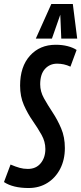

<svg xmlns="http://www.w3.org/2000/svg" viewBox="-47 -935 408 965"><path d="M338 -684 307 -600Q290 -608 273.5 -611.5Q257 -615 240 -615Q203 -615 179 -588.5Q155 -562 155 -511Q155 -475 174 -441Q193 -407 217.5 -370Q242 -333 260.5 -289.5Q279 -246 279 -191Q279 -132 255.5 -86.5Q232 -41 191 -15.5Q150 10 97 10Q18 10 -27 -20L6 -108Q32 -97 51.5 -91.5Q71 -86 93 -86Q134 -86 157.5 -114.5Q181 -143 181 -186Q181 -223 162 -257Q143 -291 117.5 -327.5Q92 -364 73 -407Q54 -450 54 -505Q54 -600 103.5 -655Q153 -710 233 -710Q266 -710 293 -703Q320 -696 338 -684ZM133 -741 211 -915H319L341 -741H261L256 -861L214 -741Z"/></svg>

Font: Georama ExtraCondensed SemiBold
Style: Italic
Weight: 600
Width: 2
Italic angle: -9°
Designer: Jean-Baptiste Levee
Foundry: Production Type
Version: Version 1.000